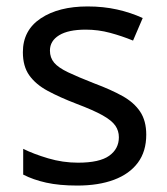

<svg xmlns="http://www.w3.org/2000/svg" viewBox="-20 -566 519 596"><path d="M434 -148Q434 -96 408 -61Q382 -26 334 -8Q286 10 220 10Q164 10 123.5 1Q83 -8 52 -24V-104Q84 -88 129.5 -74.5Q175 -61 222 -61Q289 -61 319 -82.5Q349 -104 349 -140Q349 -160 338 -176Q327 -192 298.5 -208Q270 -224 217 -244Q165 -264 128 -284Q91 -304 71 -332Q51 -360 51 -404Q51 -472 106.5 -509Q162 -546 252 -546Q301 -546 343.5 -536.5Q386 -527 423 -510L393 -440Q359 -454 322 -464Q285 -474 246 -474Q192 -474 163.5 -456.5Q135 -439 135 -409Q135 -387 148 -371.5Q161 -356 191.5 -341.5Q222 -327 273 -307Q324 -288 360 -268Q396 -248 415 -219.5Q434 -191 434 -148Z"/></svg>

Font: ukorean25
Style: Book
Weight: 400
Designer: Jelle Bosma - Monotype Design Team
Foundry: Monotype Imaging Inc.
Version: Version 2.003